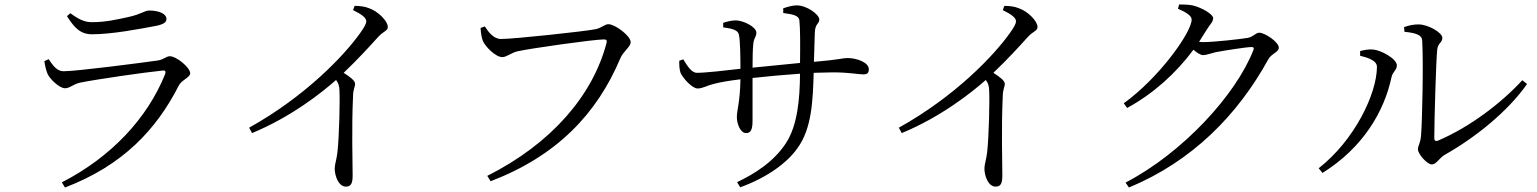

<svg xmlns="http://www.w3.org/2000/svg" viewBox="-20 -791 6860 857"><path d="M178 -518C181 -498 185 -479 192 -462C202 -438 246 -397 270 -397C292 -397 306 -415 337 -422C405 -436 624 -468 705 -476C718 -478 721 -472 717 -460C638 -264 478 -91 256 23L270 46C529 -53 678 -213 778 -409C790 -434 829 -445 829 -464C829 -489 768 -540 738 -540C721 -540 712 -525 684 -521C614 -511 323 -473 264 -473C235 -473 218 -496 197 -527ZM679 -676C711 -683 723 -692 723 -706C723 -730 689 -744 646 -744C625 -744 612 -728 553 -715C502 -704 452 -692 390 -692C358 -692 332 -704 294 -732L279 -719C312 -666 340 -638 391 -638C480 -638 605 -662 679 -676Z M1556 -746C1598 -725 1615 -711 1615 -695C1615 -687 1607 -670 1588 -644C1518 -545 1345 -362 1092 -221L1105 -197C1280 -269 1418 -379 1480 -434C1491 -420 1494 -408 1495 -390C1498 -345 1494 -178 1486 -110C1482 -77 1474 -57 1474 -39C1474 -6 1491 42 1524 42C1545 42 1554 30 1554 -7C1554 -67 1549 -220 1556 -365C1556 -390 1565 -404 1565 -417C1565 -431 1542 -448 1514 -466C1580 -529 1629 -583 1666 -624C1693 -654 1711 -652 1711 -671C1711 -697 1667 -741 1628 -754C1607 -763 1586 -764 1563 -765Z M2217 -617C2182 -617 2160 -649 2144 -673L2125 -666C2127 -638 2130 -623 2135 -609C2145 -584 2192 -536 2222 -536C2241 -536 2263 -556 2290 -562C2347 -575 2631 -615 2675 -615C2685 -615 2691 -613 2687 -598C2625 -364 2441 -150 2155 -6L2170 18C2465 -95 2644 -282 2749 -531C2763 -564 2795 -581 2795 -603C2795 -631 2725 -683 2696 -683C2679 -683 2666 -667 2640 -661C2592 -651 2274 -617 2217 -617Z M3012 -520C3011 -503 3013 -477 3018 -465C3028 -443 3069 -396 3094 -396C3116 -396 3138 -410 3164 -416C3194 -424 3234 -431 3285 -437C3283 -331 3269 -302 3269 -268C3269 -240 3284 -197 3310 -197C3331 -197 3339 -212 3339 -252V-443C3402 -450 3479 -457 3551 -462C3550 -346 3539 -232 3490 -155C3435 -69 3348 -15 3270 22L3284 45C3406 1 3495 -66 3539 -129C3604 -217 3608 -342 3612 -466L3697 -468C3772 -468 3809 -459 3833 -459C3851 -459 3858 -465 3858 -482C3858 -513 3803 -532 3763 -532C3741 -532 3731 -525 3613 -515L3617 -647C3619 -688 3637 -683 3637 -704C3637 -726 3582 -767 3536 -767C3518 -767 3497 -761 3476 -754V-733C3519 -727 3545 -722 3548 -701C3552 -662 3552 -600 3551 -510L3339 -489C3339 -533 3340 -573 3342 -591C3344 -623 3356 -624 3356 -645C3356 -672 3296 -700 3264 -700C3247 -700 3225 -695 3208 -689V-669C3250 -663 3273 -657 3278 -637C3284 -613 3285 -535 3285 -484C3225 -477 3130 -466 3091 -466C3066 -466 3048 -497 3030 -526Z M4456 -746C4498 -725 4515 -711 4515 -695C4515 -687 4507 -670 4488 -644C4418 -545 4245 -362 3992 -221L4005 -197C4180 -269 4318 -379 4380 -434C4391 -420 4394 -408 4395 -390C4398 -345 4394 -178 4386 -110C4382 -77 4374 -57 4374 -39C4374 -6 4391 42 4424 42C4445 42 4454 30 4454 -7C4454 -67 4449 -220 4456 -365C4456 -390 4465 -404 4465 -417C4465 -431 4442 -448 4414 -466C4480 -529 4529 -583 4566 -624C4593 -654 4611 -652 4611 -671C4611 -697 4567 -741 4528 -754C4507 -763 4486 -764 4463 -765Z M5004 24 5019 46C5301 -71 5504 -277 5641 -526C5655 -552 5688 -558 5688 -578C5688 -604 5625 -645 5601 -645C5584 -645 5577 -628 5550 -622C5522 -617 5399 -603 5351 -603L5332 -604L5366 -658C5381 -683 5395 -693 5395 -710C5395 -728 5342 -758 5303 -767C5281 -771 5261 -771 5243 -771L5238 -752C5273 -737 5299 -721 5299 -704C5299 -646 5152 -442 4996 -330L5011 -309C5128 -373 5228 -463 5307 -569C5323 -555 5339 -545 5350 -545C5364 -545 5385 -553 5406 -558C5442 -565 5544 -581 5566 -581C5575 -581 5579 -578 5574 -566C5496 -368 5261 -110 5004 24Z M6247 -670 6249 -649C6300 -644 6327 -635 6328 -610C6334 -514 6328 -245 6323 -188C6320 -148 6309 -143 6309 -124C6309 -105 6349 -57 6371 -57C6391 -57 6404 -85 6427 -99C6564 -176 6710 -293 6796 -416L6775 -433C6682 -332 6543 -225 6398 -163C6388 -160 6382 -162 6382 -176C6382 -251 6390 -523 6395 -569C6398 -600 6418 -600 6418 -622C6418 -646 6353 -682 6313 -682C6290 -682 6273 -679 6247 -670ZM6051 -542C6075 -536 6126 -524 6126 -493C6126 -372 6025 -164 5866 -40L5883 -19C6065 -133 6158 -293 6191 -446C6196 -471 6215 -478 6215 -499C6215 -529 6144 -567 6109 -570C6087 -572 6066 -567 6051 -563Z"/></svg>

Font: Harano Aji Mincho KR
Style: Regular
Weight: 400
Foundry: Masamichi Hosoda
Version: HaranoAjiMinchoKR-Regular version 20230610;ttx 4.39.4